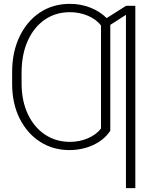

<svg xmlns="http://www.w3.org/2000/svg" viewBox="-20 -757 790 981"><path d="M671.4 -727.5V204.1H623.5V-681.2L543.5 -629.9V-88.9Q512.2 -42 456.3 -16.1Q400.4 9.8 334.5 9.8Q250.5 9.8 184.3 -33Q118.2 -75.7 80.1 -152.1Q42 -228.5 42 -329.1V-388.2Q42 -490.7 79.6 -569.6Q117.2 -648.4 183.6 -692.9Q250 -737.3 337.4 -737.3Q392.6 -737.3 441.7 -718Q490.7 -698.7 524.9 -664.6L624.5 -727.5ZM90.3 -363.8V-329.1Q90.8 -240.2 122.6 -173.3Q154.3 -106.4 210 -69.3Q265.6 -32.2 337.4 -32.2Q386.7 -32.2 429.7 -50.8Q472.7 -69.3 496.1 -100.6V-627Q471.2 -658.7 428.5 -676.8Q385.7 -694.8 337.4 -694.8Q264.2 -694.8 208.5 -656.2Q152.8 -617.7 121.8 -548.6Q90.8 -479.5 90.3 -388.2Z"/></svg>

Font: Inter Display Extra Light
Style: Regular
Weight: 200
Designer: Rasmus Andersson
Foundry: rsms
Version: Version 4.000;git-4fc901f